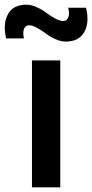

<svg xmlns="http://www.w3.org/2000/svg" viewBox="-56 -797 392 817"><path d="M223.5 -620Q202.5 -620 179 -630.8Q155.5 -641.5 138.2 -654.8Q121 -668 101.2 -678.8Q81.5 -689.5 67.5 -689.5Q51.5 -689.5 45.8 -673.2Q40 -657 46 -633.5H-30Q-44.5 -696 -22.2 -736.5Q0 -777 56.5 -777Q77.5 -777 101 -766.2Q124.5 -755.5 141.8 -742.2Q159 -729 178.8 -718.2Q198.5 -707.5 213 -707.5Q228.5 -707.5 234.8 -723.8Q241 -740 234 -764H310Q325.5 -702 302.8 -661Q280 -620 223.5 -620ZM200.5 0H80V-540H200.5Z"/></svg>

Font: Vortex Mix
Style: Bold
Weight: 700
Designer: Mikhail Sharanda
Foundry: Mikhail Sharanda
Version: Version 4.504;Glyphs 3.1.2 (3151)